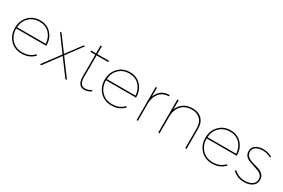

<svg xmlns="http://www.w3.org/2000/svg" viewBox="82 -1612 3822 2594"><g transform="rotate(30 1993.5 -315.0)"><path d="M301 -20Q417 -20 484 -95L498 -81Q423 0 301 0Q193 0 122.5 -73Q52 -146 52 -259Q52 -371 122.5 -444Q193 -517 301 -517Q408 -517 474.5 -444.5Q541 -372 541 -259H72Q72 -154 136.5 -87Q201 -20 301 -20ZM73 -279H521Q514 -377 455 -437Q396 -497 301 -497Q206 -497 142.5 -436.5Q79 -376 73 -279Z M605 -517H629L802 -284L975 -517H999L814 -268L1013 0H988L801 -251L615 0H590L789 -268Z M1374 -53 1386 -37Q1340 -2 1284 0Q1230 1 1202 -35.5Q1174 -72 1174 -142V-487H1098V-507H1174V-630H1194V-507H1376V-487H1194V-142Q1194 -82 1217 -50.5Q1240 -19 1284 -20Q1335 -22 1374 -53Z M1701 -20Q1817 -20 1884 -95L1898 -81Q1823 0 1701 0Q1593 0 1522.5 -73Q1452 -146 1452 -259Q1452 -371 1522.5 -444Q1593 -517 1701 -517Q1808 -517 1874.5 -444.5Q1941 -372 1941 -259H1472Q1472 -154 1536.5 -87Q1601 -20 1701 -20ZM1473 -279H1921Q1914 -377 1855 -437Q1796 -497 1701 -497Q1606 -497 1542.5 -436.5Q1479 -376 1473 -279Z M2119 -376Q2168 -514 2317 -517V-497Q2229 -495 2177.5 -438.5Q2126 -382 2119 -283V0H2099V-517H2119Z M2675 -517Q2771 -517 2824.5 -463Q2878 -409 2878 -313V0H2858V-313Q2858 -400 2809.5 -448.5Q2761 -497 2675 -497Q2579 -495 2522 -438Q2465 -381 2457 -281V0H2437V-517H2457V-371Q2482 -440 2538 -478Q2594 -516 2675 -517Z M3272 -20Q3388 -20 3455 -95L3469 -81Q3394 0 3272 0Q3164 0 3093.5 -73Q3023 -146 3023 -259Q3023 -371 3093.5 -444Q3164 -517 3272 -517Q3379 -517 3445.5 -444.5Q3512 -372 3512 -259H3043Q3043 -154 3107.5 -87Q3172 -20 3272 -20ZM3044 -279H3492Q3485 -377 3426 -437Q3367 -497 3272 -497Q3177 -497 3113.5 -436.5Q3050 -376 3044 -279Z M3910 -463Q3857 -497 3783 -497Q3719 -497 3678.5 -471Q3638 -445 3638 -395Q3638 -352 3670 -326Q3702 -300 3747.5 -287Q3793 -274 3839 -260Q3885 -246 3917 -215Q3949 -184 3949 -134Q3949 -68 3898.5 -34Q3848 0 3775 0Q3662 0 3590 -72L3603 -87Q3672 -20 3775 -20Q3840 -20 3883.5 -47.5Q3927 -75 3929 -129Q3930 -166 3908 -191.5Q3886 -217 3851 -229.5Q3816 -242 3775.5 -255.5Q3735 -269 3700 -282.5Q3665 -296 3641.5 -324Q3618 -352 3618 -393Q3618 -454 3664.5 -485.5Q3711 -517 3782 -517Q3856 -517 3920 -480Z"/></g></svg>

Font: Montserrat arm Thin
Style: Regular
Weight: 250
Designer: Julieta Ulanovsky
Foundry: Julieta Ulanovsky
Version: Version 6.000;PS 006.000;hotconv 1.0.88;makeotf.lib2.5.64775